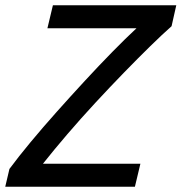

<svg xmlns="http://www.w3.org/2000/svg" viewBox="-35 -713 693 733"><path d="M-15 0 1 -68Q35 -114 81.5 -170Q128 -226 181.5 -286Q235 -346 289.5 -405Q344 -464 394.5 -515.5Q445 -567 486 -605H146L167 -693H638L620 -613Q586 -583 539 -537Q492 -491 438 -435.5Q384 -380 328.5 -320Q273 -260 222 -200.5Q171 -141 129 -88H501L480 0Z"/></svg>

Font: Ubuntu Sans Medium
Style: Italic
Weight: 500
Italic angle: -13.5°
Designer: Dalton Maag Ltd
Foundry: Dalton Maag Ltd
Version: Version 1.006